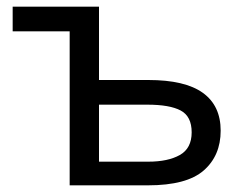

<svg xmlns="http://www.w3.org/2000/svg" viewBox="-20 -556 736 576"><path d="M277 -536V-316H425Q535 -316 588.5 -277.5Q642 -239 642 -164Q642 -89 591 -44.5Q540 0 424 0H189V-462H18V-536ZM422 -242H277V-71H425Q484 -71 519.5 -91Q555 -111 555 -159Q555 -207 522 -224.5Q489 -242 422 -242Z"/></svg>

Font: Go Noto Kurrent-Regular
Style: Regular
Weight: 400
Designer: Monotype Design Team
Foundry: Monotype Imaging Inc.
Version: Version 2.012; ttfautohint (v1.8.4.7-5d5b)